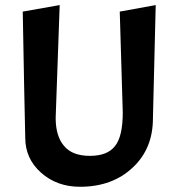

<svg xmlns="http://www.w3.org/2000/svg" viewBox="-20 -715 691 746"><path d="M291 10.7Q201.2 10.7 139.6 -43.9Q78.1 -98.6 78.1 -179.7Q74.2 -343.8 68.4 -669.9Q103.5 -675.8 211.9 -695.3Q208 -585.9 196.3 -256.8Q196.3 -186.5 228.5 -148.4Q260.7 -109.4 329.1 -109.4Q397.5 -109.4 426.8 -147.5Q457 -184.6 457 -278.3Q453.1 -408.2 445.3 -669.9Q480.5 -675.8 585 -695.3Q582 -585 574.2 -254.9Q574.2 -136.7 495.1 -63.5Q416 10.7 291 10.7Z"/></svg>

Font: Acme Polish
Style: Regular
Weight: 400
Designer: Juan Pablo del Peral
Version: Version 1.002